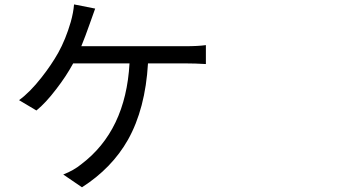

<svg xmlns="http://www.w3.org/2000/svg" viewBox="-20 -793 1540 852"><path d="M343.8 38.1 260.7 -18.6Q307.6 -37.1 339.8 -63.5Q538.1 -212.9 554.7 -511.7H304.7Q273.4 -454.1 229.5 -397.5Q182.6 -335.9 141.6 -302.7L64.5 -348.6Q112.3 -382.8 165 -450.2Q208 -504.9 238.3 -558.6Q271.5 -618.2 293.9 -695.3Q305.7 -737.3 308.6 -773.4L402.3 -754.9Q391.6 -726.6 377.9 -686.5Q358.4 -630.9 340.8 -587.9H801.8Q858.4 -587.9 893.6 -592.8V-508.8Q846.7 -511.7 801.8 -511.7H636.7Q625 -310.5 547.9 -172.9Q476.6 -46.9 343.8 38.1Z"/></svg>

Font: Bpmf GenYo Gothic R
Style: R
Weight: 400
Foundry: But Ko
Version: Version 1.320